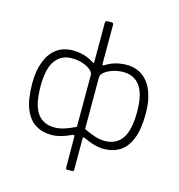

<svg xmlns="http://www.w3.org/2000/svg" viewBox="-128 -855 1057 1132"><g transform="rotate(15 400.5 -288.5)"><path d="M384 165Q376 165 376 155L375 -35Q375 -48 361 -41Q330 -26 299.5 -17.5Q269 -9 240 -9Q186 -9 144 -34.5Q102 -60 78 -118.5Q54 -177 54 -275Q54 -351 75.5 -407Q97 -463 137.5 -493Q178 -523 236 -523Q269 -523 300.5 -515Q332 -507 364 -487Q375 -478 375 -490V-729Q375 -742 388 -742H415Q425 -742 425 -730V-490Q425 -485 429 -484Q433 -483 437 -487Q469 -507 501 -515Q533 -523 565 -523Q622 -523 663 -493Q704 -463 725.5 -407Q747 -351 747 -275Q747 -177 723 -118.5Q699 -60 657 -34.5Q615 -9 561 -9Q532 -9 501.5 -17.5Q471 -26 440 -41Q433 -45 429 -44Q425 -43 425 -35V154Q425 165 416 165ZM248 -56Q275 -56 307 -66Q339 -76 375 -94V-411Q375 -426 357.5 -441Q340 -456 309.5 -466.5Q279 -477 242 -477Q178 -477 142 -427.5Q106 -378 106 -271Q106 -158 141.5 -107Q177 -56 248 -56ZM553 -56Q623 -56 659 -107Q695 -158 695 -271Q695 -378 659 -427.5Q623 -477 558 -477Q522 -477 491.5 -466.5Q461 -456 443 -441Q425 -426 425 -411V-94Q462 -76 493.5 -66Q525 -56 553 -56Z"/></g></svg>

Font: Libre Franklin ExtraLight
Style: Regular
Weight: 250
Designer: Pablo Impallari, Rodrigo Fuenzalida, Nhung Nguyen
Foundry: Impallari Type
Version: Version 3.000